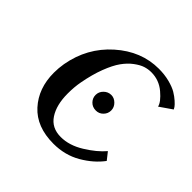

<svg xmlns="http://www.w3.org/2000/svg" viewBox="-166 -829 1010 1010"><g transform="rotate(45 339.0 -323.5)"><path d="M617.2 -126 620.1 -122.1Q579.1 -66.9 511 -27.3Q442.9 12.2 357.9 12.2Q231.9 12.2 163.6 -63Q95.2 -138.2 95.2 -253.9Q95.2 -288.1 101.1 -323.2Q127 -469.2 233.9 -564.2Q340.8 -659.2 471.2 -659.2Q514.2 -659.2 551 -649.7Q587.9 -640.1 609.9 -627Q631.8 -613.8 648.4 -598.9Q665 -584 670.9 -575.4Q676.8 -566.9 678.2 -563L608.9 -515.1Q603 -543 558.6 -580.6Q514.2 -618.2 456.1 -618.2Q433.1 -618.2 410.6 -611.1Q388.2 -604 360.6 -583.5Q333 -563 310.1 -531Q287.1 -499 266.1 -444.1Q245.1 -389.2 231.9 -317.9Q224.1 -276.9 224.1 -228Q224.1 -143.1 258.1 -91.6Q292 -40 359.9 -40Q422.9 -40 486.8 -79.6Q550.8 -119.1 587.9 -163.1ZM392.1 -269Q366.2 -269 349.6 -286.1Q333 -303.2 333 -326.2Q333 -350.1 350.6 -367.4Q368.2 -384.8 392.1 -384.8Q414.1 -384.8 431.6 -367.4Q449.2 -350.1 449.2 -326.2Q449.2 -303.2 432.6 -286.1Q416 -269 392.1 -269Z"/></g></svg>

Font: Linux Libertine O
Style: Semibold Italic
Weight: 600
Italic angle: -11.5°
Designer: Philipp H. Poll
Foundry: Philipp H. Poll
Version: Version 5.1.2